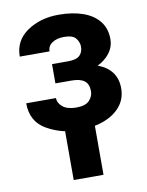

<svg xmlns="http://www.w3.org/2000/svg" viewBox="-86 -600 687 896"><g transform="rotate(-10 257.0 -152.0)"><path d="M289.6 -252H184.1V-315.9H260.7Q299.8 -315.9 315.7 -331.5Q331.5 -347.2 331.5 -372.6Q331.5 -394 316.9 -412.6Q302.2 -431.2 261.2 -431.2Q227.1 -431.2 205.1 -416.7Q183.1 -402.3 183.1 -376.5H42Q42 -452.1 104.5 -494.9Q167 -537.6 253.9 -537.6Q320.3 -537.6 369.6 -520Q418.9 -502.4 445.8 -468Q472.7 -433.6 472.7 -383.8Q472.7 -329.6 423.3 -290.8Q374 -252 289.6 -252ZM184.1 -287.1H289.6Q352.1 -287.1 395 -271Q438 -254.9 460.2 -224.1Q482.4 -193.4 482.4 -149.4Q482.4 -99.6 453.1 -64Q423.8 -28.3 372.3 -9.3Q320.8 9.8 253.9 9.8Q172.9 9.8 103.3 -30Q33.7 -69.8 33.7 -156.7H174.8Q174.8 -132.8 196.8 -114.7Q218.8 -96.7 261.7 -96.7Q304.7 -96.7 323 -116.2Q341.3 -135.7 341.3 -160.2Q341.3 -194.3 321 -209.5Q300.8 -224.6 260.7 -224.6H184.1ZM331.1 -40.5V234.4H189.9V-40.5Z"/></g></svg>

Font: RobotoDEMO
Style: Regular
Weight: 400
Designer: Christian Robertson
Foundry: Google
Version: Version 2.136